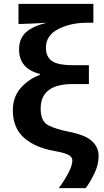

<svg xmlns="http://www.w3.org/2000/svg" viewBox="-20 -780 535 987"><path d="M46 -213Q46 -124 102 -73Q158 -22 259 -4Q320 7 336 18.5Q352 30 352 44Q352 70 331 110Q310 150 282 187H421Q446 152 466.5 109Q487 66 487 22Q487 -22 453.5 -54Q420 -86 333 -103Q267 -116 228 -136Q189 -156 189 -222Q189 -348 354 -348H437V-445H355Q275 -445 245.5 -467.5Q216 -490 216 -534Q216 -598 279.5 -630.5Q343 -663 425 -663H460V-760H75V-657H89Q104 -657 135.5 -658.5Q167 -660 193.5 -661.5Q220 -663 220 -663Q149 -646 113.5 -614Q78 -582 78 -526Q78 -427 185 -400V-395Q124 -372 85 -326Q46 -280 46 -213Z"/></svg>

Font: Noto Sans UI
Style: Bold
Weight: 700
Designer: Monotype Design Team
Foundry: Monotype Imaging Inc.
Version: Version 1.901